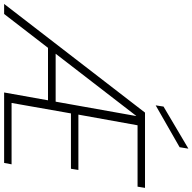

<svg xmlns="http://www.w3.org/2000/svg" viewBox="-38 -934 955 954"><g transform="rotate(90 440.0 -457.5)"><path d="M-17 0 523 -700H897L891 -663H586L533 -369H808L802 -332H527L475 -37H780L773 0H423L540 -656H539L33 0ZM175 -218 200 -256H490L485 -218ZM487 -753 493 -792 701 -915H702L695 -872Z"/></g></svg>

Font: DM Sans 28pt ExtraLight
Style: Italic
Weight: 250
Italic angle: -10°
Version: Version 4.004;gftools[0.9.30]